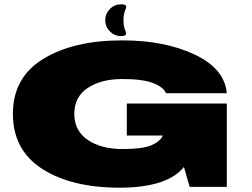

<svg xmlns="http://www.w3.org/2000/svg" viewBox="-20 -870 1174 894"><path d="M539 4Q759.5 3 836.5 -92.5L863 0H1036V-388H570.5V-239H738L737 -237Q725 -211 684.8 -193.5Q644.5 -176 551 -176Q451 -176 388.5 -218.5Q326 -261 326 -340Q326 -419 388.5 -460.5Q451 -502 550 -502Q645 -502 693 -483.2Q741 -464.5 753 -436H1036Q1026 -550 886.5 -616Q747 -682 549 -682Q322 -682 181 -595.5Q40 -509 40 -340Q40 -172 176 -84Q312 4 539 4ZM544 -702Q574.5 -702 564.8 -723.8Q555 -745.5 555 -776Q555 -806.5 565.2 -828.2Q575.5 -850 544 -850Q513.5 -850 491.8 -828.2Q470 -806.5 470 -776Q470 -745.5 491.8 -723.8Q513.5 -702 544 -702Z"/></svg>

Font: Anybody ExtraExpanded Black
Style: Regular
Weight: 900
Width: 8
Version: Version 1.113;gftools[0.9.25]